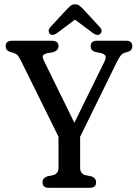

<svg xmlns="http://www.w3.org/2000/svg" viewBox="-20 -894 657 914"><path d="M437.5 -26Q437.5 0 408 0H212Q182.5 0 182.5 -26Q182.5 -46.5 205 -54.5L234.5 -60.5Q258.5 -68.5 258.5 -95V-243L79 -606.5Q69.5 -625 63 -631.8Q56.5 -638.5 46 -641.5L30 -646.5Q16.5 -650.5 11.8 -657.8Q7 -665 7 -674Q7 -700 37 -700H227Q258.5 -700 258.5 -674Q258.5 -654 232 -645L206 -641Q186.5 -635.5 183.8 -628.5Q181 -621.5 191 -601L334 -309.5L477.5 -601.5Q486 -618.5 482.2 -627.5Q478.5 -636.5 460 -641.5L432 -647Q411.5 -654 411.5 -674Q411.5 -700 441.5 -700H580.5Q610 -700 610 -674Q610 -665.5 606 -658.5Q602 -651.5 587.5 -647L578.5 -644.5Q563.5 -640 556 -631.5Q548.5 -623 535 -596.5L361.5 -243V-95Q361.5 -68 385 -60.5L415 -54.5Q437.5 -46 437.5 -26ZM457 -732.5Q444 -721 422 -737L337 -800.5L252 -737Q230 -721.5 217.5 -732.5Q212.5 -737 211.8 -746Q211 -755 219 -764L297 -848.5Q307.5 -859.5 315.8 -866.5Q324 -873.5 336.5 -873.5Q350 -873.5 358.5 -866.8Q367 -860 378 -848.5L456 -764Q464.5 -754.5 463.5 -746Q462.5 -737.5 457 -732.5Z"/></svg>

Font: Fraunces 144pt S100
Style: Regular
Weight: 400
Version: Version 1.000; ttfautohint (v1.8.3)